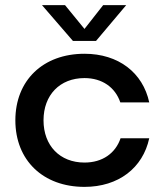

<svg xmlns="http://www.w3.org/2000/svg" viewBox="-20 -720 643 750"><path d="M563 -180H451C431 -121 380 -85 310 -85C214 -85 150 -151 150 -250C150 -349 214 -415 310 -415C379 -415 430 -379 450 -320H563C538 -436 443 -510 310 -510C148 -510 40 -406 40 -250C40 -94 148 10 310 10C443 10 538 -64 563 -180ZM355 -560 473 -700H383L310 -607L234 -700H144L265 -560Z"/></svg>

Font: Goli Medium
Style: Regular
Weight: 500
Designer: jaikishan Patel
Foundry: MagicType
Version: Version 1.000;Glyphs 3.2 (3242)